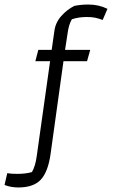

<svg xmlns="http://www.w3.org/2000/svg" viewBox="-31 -677 505 847"><path d="M-11 139 1 87Q18 90 45 90Q83 90 110 82Q125 56 131 12L190 -407H125L138 -457H197L209 -541Q214 -578 239.5 -606.5Q265 -635 297 -651Q326 -657 359 -657Q405 -657 443 -638L422 -589Q403 -596 388 -599Q373 -602 352 -602Q316 -602 286 -592Q272 -568 267 -529L256 -457H367L353 -407H249L192 3Q181 81 149 115.5Q117 150 50 150Q17 150 -11 139Z"/></svg>

Font: Athiti
Style: Regular
Weight: 400
Designer: CadsonDemak Team
Foundry: CadsonDemak
Version: Version 1.033